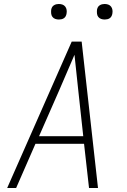

<svg xmlns="http://www.w3.org/2000/svg" viewBox="-20 -944 640 964"><path d="M16 0 340 -735H390L472 0H427L402 -222H158L61 0ZM398 -260 373 -490Q368 -535 363.5 -579.5Q359 -624 354 -669Q335 -624 315.5 -579.5Q296 -535 277 -490L176 -260ZM506 -846Q496 -846 487.5 -849Q479 -852 473.5 -859Q468 -866 467 -875.5Q466 -885 467 -895Q468 -901 471 -907Q474 -913 480 -917Q486 -921 492.5 -922.5Q499 -924 505 -924Q515 -924 523.5 -921Q532 -918 537.5 -911Q543 -904 544.5 -894.5Q546 -885 544 -875Q543 -869 540 -863Q537 -857 531.5 -853Q526 -849 519 -847.5Q512 -846 506 -846ZM276 -846Q266 -846 257.5 -849Q249 -852 243.5 -859Q238 -866 237 -875.5Q236 -885 237 -895Q238 -901 241 -907Q244 -913 250 -917Q256 -921 262.5 -922.5Q269 -924 275 -924Q285 -924 293.5 -921Q302 -918 307.5 -911Q313 -904 314.5 -894.5Q316 -885 314 -875Q313 -869 310 -863Q307 -857 301.5 -853Q296 -849 289 -847.5Q282 -846 276 -846Z"/></svg>

Font: Iosevka XLt Ex Obl
Style: Regular
Weight: 200
Width: 7
Italic angle: -9°
Monospace: yes
Designer: Belleve Invis
Foundry: Belleve Invis
Version: Version 32.5.0; ttfautohint (v1.8.4)